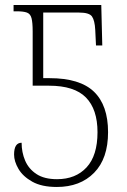

<svg xmlns="http://www.w3.org/2000/svg" viewBox="-20 -734 506 764"><path d="M206 10Q146 10 108.5 -11Q71 -32 53.5 -62Q36 -92 36 -119Q36 -166 66 -166Q66 -128 80 -95Q94 -62 125 -41.5Q156 -21 207 -21Q281 -21 324.5 -68Q368 -115 368 -208Q368 -299 322 -346Q276 -393 175 -393H110V-609Q110 -644 105.5 -661.5Q101 -679 87 -684Q73 -689 47 -689H34V-714H383L387 -553H362L359 -615Q357 -653 346 -668.5Q335 -684 295 -684H152V-423H177Q298 -423 354 -369Q410 -315 410 -208Q410 -103 354.5 -46.5Q299 10 206 10Z"/></svg>

Font: Noto Serif Condensed ExtraLight
Style: Regular
Weight: 200
Width: 3
Designer: Monotype Design Team
Foundry: Monotype Imaging Inc.
Version: Version 2.013; ttfautohint (v1.8.4.7-5d5b)